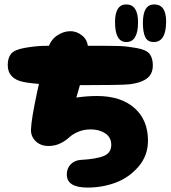

<svg xmlns="http://www.w3.org/2000/svg" viewBox="-20 -850 771 868"><path d="M376 -2Q442 -2 502 -24Q562 -46 605.5 -96Q649 -146 649 -214Q649 -308 587.5 -362Q526 -416 418 -416Q374 -416 325 -409Q378 -585 378 -629Q378 -667 353 -688Q328 -709 298 -709Q267 -709 237.5 -689Q208 -669 196 -628Q173 -551 147.5 -432Q122 -313 120 -265Q119 -233 141.5 -211.5Q164 -190 199 -190Q228 -190 252 -201.5Q276 -213 291 -227.5Q306 -242 332 -253.5Q358 -265 390 -265Q429 -265 456 -247Q483 -229 483 -195Q483 -159 449.5 -145Q416 -131 344 -127Q317 -125 299.5 -107Q282 -89 282 -61Q282 -2 376 -2ZM348 -465Q529 -465 566 -469Q653 -480 667 -527Q671 -539 671 -554Q671 -587 656.5 -606Q642 -625 597 -633Q552 -641 518.5 -642Q485 -643 400 -643Q366 -643 348 -643Q329 -643 293 -643Q208 -644 170.5 -642.5Q133 -641 89 -633Q45 -625 30 -606.5Q15 -588 15 -556Q15 -494 86 -479.5Q157 -465 348 -465ZM675 -660Q731 -660 731 -753Q731 -830 677 -830Q626 -830 626 -747Q626 -705 636.5 -682.5Q647 -660 675 -660ZM551 -660Q604 -660 604 -749Q604 -830 551 -830Q500 -830 500 -750Q500 -660 551 -660Z"/></svg>

Font: Cherry Bomb
Style: Regular
Weight: 400
Designer: satsuyako
Foundry: satsuyako
Version: Version 4.0